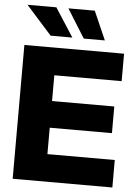

<svg xmlns="http://www.w3.org/2000/svg" viewBox="-62 -993 742 1040"><g transform="rotate(5 309.5 -473.0)"><path d="M46.9 0V-727.5H588.9V-578.1H222.7V-438H561V-293H222.7V-149.4H588.9V0ZM184.1 -790 44.9 -945.8H201.7L302.2 -790ZM364.3 -790 267.1 -945.8H410.6L479 -790Z"/></g></svg>

Font: Inter Display ExtraBold
Style: Regular
Weight: 800
Designer: Rasmus Andersson
Foundry: rsms
Version: Version 4.000;git-a52131595